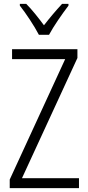

<svg xmlns="http://www.w3.org/2000/svg" viewBox="-20 -1060 452 987"><path d="M180 -881H232C256 -926 300 -989 332 -1031V-1040H299C264 -1002 237 -970 206 -930C178 -968 144 -1011 115 -1040H82V-1031C113 -992 156 -927 180 -881ZM386 -93V-144H93L378 -762V-807H42V-756H315L30 -137V-93Z"/></svg>

Font: Noto Sans Telugu UI Condensed Light
Style: Regular
Weight: 300
Width: 3
Designer: Jelle Bosma - Monotype Design Team
Foundry: Monotype Imaging Inc.
Version: Version 2.005